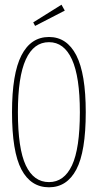

<svg xmlns="http://www.w3.org/2000/svg" viewBox="-20 -784 415 815"><path d="M188 11Q111 11 71 -64.5Q31 -140 31 -308Q31 -471 71 -549Q111 -627 188 -627Q264 -627 304 -549Q344 -471 344 -308Q344 -140 304 -64.5Q264 11 188 11ZM188 -11Q252 -11 285.5 -82Q319 -153 319 -308Q319 -458 285.5 -531.5Q252 -605 188 -605Q123 -605 89.5 -531.5Q56 -458 56 -308Q56 -153 89.5 -82Q123 -11 188 -11ZM129 -674 121 -689 241 -764 255 -739Z"/></svg>

Font: Inconsolata Condensed ExtraLight
Style: Regular
Weight: 200
Width: 3
Monospace: yes
Designer: Raph Levien, Cyreal, Brenton Simpson
Foundry: Raph Levien, Cyreal, Google
Version: Version 3.100; ttfautohint (v1.8.4.7-5d5b)